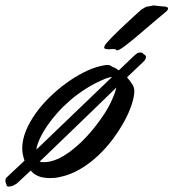

<svg xmlns="http://www.w3.org/2000/svg" viewBox="-137 -646 638 706"><path d="M352.1 -332Q353.5 -328.1 355.2 -323Q356.9 -317.9 356.9 -311Q356.9 -291 347.4 -262Q337.9 -232.9 320.3 -200.4Q302.7 -168 278.1 -134.8Q253.4 -101.6 222.9 -73Q192.4 -44.4 157 -23.7Q121.6 -2.9 83 4.9Q73.2 7.3 64 8.1Q54.7 8.8 46.9 8.8Q20 8.8 2.4 1Q-15.1 -6.8 -23.9 -19L-75.2 28.8Q-85 35.2 -91.6 37.6Q-98.1 40 -105 40Q-108.9 40 -110.4 38.8Q-111.8 37.6 -112.8 36.1Q-112.8 32.2 -115 28.1Q-117.2 23.9 -117.2 18.1Q-117.2 14.2 -115.5 10.5Q-113.8 6.8 -108.9 2.9L-46.9 -55.2Q-51.8 -70.8 -53.5 -80.8Q-55.2 -90.8 -55.2 -100.1Q-55.2 -132.3 -41.5 -165.5Q-27.8 -198.7 -5.1 -230.2Q17.6 -261.7 46.9 -290Q76.2 -318.4 107.7 -341.1Q139.2 -363.8 170.4 -379.6Q201.7 -395.5 228 -401.9Q235.4 -403.3 243.2 -405.3Q251 -407.2 257.8 -407.2Q268.6 -407.2 274.9 -400.9Q280.3 -398.9 284.9 -396.7Q289.6 -394.5 293 -392.1Q296.9 -389.6 299.8 -387.2L355 -439.9Q364.7 -449.2 369.6 -451.2Q374.5 -453.1 378.9 -453.1Q381.3 -453.1 383.1 -452.6Q384.8 -452.1 387.2 -451.2Q389.6 -449.7 389.9 -449Q390.1 -448.2 389.6 -448Q389.2 -447.8 389.6 -447.5Q390.1 -447.3 393.1 -445.8Q395.5 -444.3 397.7 -442.1Q399.9 -439.9 399.9 -436Q399.9 -433.1 397.2 -427.7Q394.5 -422.4 386.2 -415L330.1 -361.8Q340.8 -349.6 352.1 -332ZM291 -324.2Q256.3 -290.5 220.2 -255.6Q184.1 -220.7 148.2 -186Q112.3 -151.4 77.1 -117.4Q42 -83.5 8.8 -51.8Q12.7 -50.3 17.1 -50Q21.5 -49.8 25.9 -49.8Q42.5 -49.8 63.5 -56.9Q84.5 -64 109.1 -80.6Q133.8 -97.2 161.9 -123.8Q189.9 -150.4 220.2 -189.9Q252.4 -232.4 268.8 -266.1Q285.2 -299.8 291 -324.2ZM274.9 -362.8Q271 -362.8 264.4 -361.1Q257.8 -359.4 251 -356.9Q212.9 -341.3 180.4 -320.8Q147.9 -300.3 121.6 -277.6Q95.2 -254.9 74.2 -231.2Q53.2 -207.5 38.1 -185.5Q22.9 -163.6 13.4 -144.5Q3.9 -125.5 0 -111.8Q-2.9 -103 -2.9 -96.2ZM472.2 -602.1Q447.3 -581.5 418.9 -557.1Q390.6 -532.7 365 -511.2Q339.4 -489.7 320.1 -475.3Q300.8 -460.9 293.9 -460.9Q290 -460.9 289.8 -462.4Q289.6 -463.9 288.1 -464.8Q285.6 -464.8 281.5 -465.3Q277.3 -465.8 275.9 -465.8Q272.9 -465.8 269.5 -465.3Q266.1 -464.8 263.2 -464.8Q256.3 -464.8 251.2 -466.1Q246.1 -467.3 246.1 -471.7Q246.1 -473.6 247.1 -476.1Q248 -480 255.9 -489Q263.7 -498 275.4 -510Q287.1 -522 301.8 -535.9Q316.4 -549.8 331.1 -563.5Q345.7 -577.1 359.1 -589.4Q372.6 -601.6 382.8 -610.8Q388.2 -613.8 394.8 -617.9Q401.4 -622.1 406.2 -622.1Q407.2 -622.1 410.2 -622.6Q413.1 -623 416.5 -623.8Q419.9 -624.5 423.3 -625.2Q426.8 -626 428.2 -626Q428.7 -626 434.3 -625.2Q439.9 -624.5 446.5 -623.8Q453.1 -623 458.5 -622.6Q463.9 -622.1 464.8 -622.1Q465.3 -622.1 467.8 -622.1Q470.2 -622.1 473.1 -621.3Q476.1 -620.6 478.5 -619.1Q481 -617.7 481 -614.7Q481 -612.3 479.2 -609.4Q477.5 -606.4 472.2 -602.1Z"/></svg>

Font: Oregano
Style: Italic
Weight: 400
Italic angle: -12°
Designer: Astigmatic (AOETI)
Foundry: Astigmatic (AOETI)
Version: Version 1.000